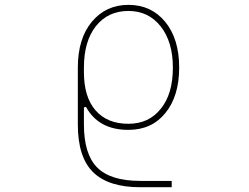

<svg xmlns="http://www.w3.org/2000/svg" viewBox="-20 -576 1040 801"><path d="M565.4 205.1Q432.6 205.1 368.7 142.6Q304.7 80.1 304.7 -56.6V-293.9Q304.7 -415 363.3 -485.4Q392.6 -520.5 430.7 -538.1Q468.8 -555.7 516.1 -555.7Q563.5 -555.7 601.6 -538.1Q639.6 -520.5 668.9 -485.4Q727.5 -414.1 727.5 -294.4Q727.5 -174.8 669.9 -104.5Q641.6 -69.3 603 -51.8Q564.5 -34.2 515.6 -34.2Q453.1 -34.2 409.2 -58.1Q365.2 -82 338.9 -129.9L330.1 -127.9V-56.6Q330.1 67.4 385.7 123Q441.4 178.7 565.4 178.7H696.3V205.1ZM515.6 -530.3Q430.7 -530.3 379.9 -466.8Q330.1 -403.3 330.1 -293.9V-275.4Q330.1 -170.9 378.9 -115.2Q427.7 -59.6 515.6 -59.6Q601.6 -59.6 651.4 -123Q701.2 -184.6 701.2 -293.9Q701.2 -401.4 650.4 -465.8Q599.6 -530.3 515.6 -530.3Z"/></svg>

Font: Mgen+ 1mn thin
Style: Regular
Weight: 100
Designer: [Source Han Sans]
Ryoko NISHIZUKA  (kana & ideographs); Paul D. Hunt (Latin, Greek & Cyrillic); Wenlong ZHANG  (bopomofo
Version: Version 1.059.20150602